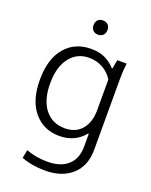

<svg xmlns="http://www.w3.org/2000/svg" viewBox="-164 -769 845 1075"><g transform="rotate(20 258.5 -231.5)"><path d="M399.9 -199.2V-380.9Q379.4 -416 341.8 -437.5Q304.2 -459 258.8 -459Q187.5 -459 144.3 -403.8Q101.1 -348.6 101.1 -250Q101.1 -150.9 144.8 -95.9Q188.5 -41 263.2 -41Q327.6 -41 363.8 -83.7Q399.9 -126.5 399.9 -199.2ZM460 -408.2V15.1Q460 112.3 400.1 165.8Q340.3 219.2 241.2 219.2Q161.6 219.2 99.1 194.8L108.9 146Q167.5 168 234.9 168Q314 168 357.4 129.2Q400.9 90.3 400.9 17.1V-58.1H397Q341.8 9.8 249 9.8Q155.3 9.8 97.7 -58.1Q40 -126 40 -249Q40 -373.5 97.7 -441.7Q155.3 -509.8 252.9 -509.8Q298.3 -509.8 332.5 -494.6Q366.7 -479.5 396 -448.2H400.9Q402.8 -464.8 410.2 -500H465.8Q460 -455.6 460 -408.2ZM217.8 -639.2Q217.8 -659.2 229.2 -670.7Q240.7 -682.1 258.8 -682.1Q277.8 -682.1 289.3 -670.7Q300.8 -659.2 300.8 -639.2Q300.8 -620.1 289.3 -608.6Q277.8 -597.2 258.8 -597.2Q240.7 -597.2 229.2 -608.6Q217.8 -620.1 217.8 -639.2Z"/></g></svg>

Font: LT Hoop Light
Style: Regular
Weight: 300
Designer: Daniel Lyons
Foundry: LyonsType
Version: Version 1.000